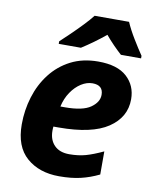

<svg xmlns="http://www.w3.org/2000/svg" viewBox="-86 -832 730 907"><g transform="rotate(10 278.5 -378.0)"><path d="M259.8 9.8Q164.1 9.8 104 -42.5Q43.9 -94.7 43.9 -201.2Q43.9 -269.5 63.5 -333.3Q83 -397 121.8 -447.3Q160.6 -497.6 217.5 -526.9Q274.4 -556.2 349.1 -556.2Q440.9 -556.2 486.6 -514.4Q532.2 -472.7 532.2 -407.2Q532.2 -320.8 454.6 -268.8Q377 -216.8 217.8 -216.8H192.9Q192.4 -210.9 192.1 -206.5Q191.9 -202.1 191.9 -196.8Q191.9 -152.8 217.3 -127Q242.7 -101.1 289.1 -101.1Q332 -101.1 367.2 -110.8Q402.3 -120.6 450.2 -143.1V-32.2Q407.2 -11.2 362.8 -0.7Q318.4 9.8 259.8 9.8ZM209 -315.9H231Q315.9 -315.9 353.5 -342.3Q391.1 -368.7 391.1 -403.8Q391.1 -450.2 339.8 -450.2Q312.5 -450.2 285.6 -433.1Q258.8 -416 238.3 -385.7Q217.8 -355.5 209 -315.9ZM149.9 -606V-618.2Q169.9 -636.7 197 -662.8Q224.1 -689 250.5 -716.6Q276.9 -744.1 293.9 -766.1H459Q474.1 -731 499.5 -689.2Q524.9 -647.5 544.9 -618.2V-606H448.2Q431.2 -621.1 408.7 -644Q386.2 -667 369.1 -688Q339.8 -664.1 312.5 -644.3Q285.2 -624.5 256.3 -606Z"/></g></svg>

Font: Open Sans
Style: Bold Italic
Weight: 700
Italic angle: -12°
Designer: Monotype Design Team
Foundry: Monotype Imaging Inc.
Version: Version 3.003; ttfautohint (v1.8.4)